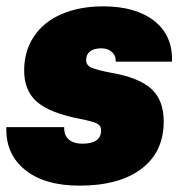

<svg xmlns="http://www.w3.org/2000/svg" viewBox="-20 -574 578 604"><path d="M0 -174H182Q181 -149 196 -135.5Q211 -122 240 -122Q267 -122 282.5 -132Q298 -142 298 -164Q298 -179 285 -185.5Q272 -192 232 -200Q138 -218 97 -253Q56 -288 56 -352Q56 -413 86.5 -459Q117 -505 173.5 -529.5Q230 -554 305 -554Q407 -554 465.5 -508Q524 -462 521 -380H344Q345 -399 332 -410.5Q319 -422 299 -422Q276 -422 263.5 -412.5Q251 -403 251 -385Q251 -369 267 -361.5Q283 -354 330 -345Q417 -330 456 -294.5Q495 -259 495 -192Q495 -96 425 -43Q355 10 230 10Q120 10 58.5 -40Q-3 -90 0 -174Z"/></svg>

Font: Mona Sans Black
Style: Italic
Weight: 900
Italic angle: -11.7°
Designer: Deni Anggara
Foundry: GitHub
Version: Version 2.000